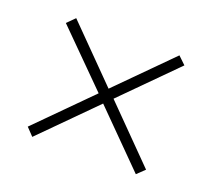

<svg xmlns="http://www.w3.org/2000/svg" viewBox="-74 -627 602 546"><g transform="rotate(20 227.5 -353.5)"><path d="M384 -534 407 -512 250 -354 406 -196 383 -174 227 -331 70 -173 48 -196 205 -354 49 -510 72 -533 227 -376Z"/></g></svg>

Font: Noto Sans Lao Looped UI Cond ExLt
Style: Regular
Weight: 200
Width: 3
Designer: Mark Frömberg, Ben Mitchell
Foundry: The Fontpad Ltd
Version: Version 1.001; ttfautohint (v1.8.4.7-5d5b)